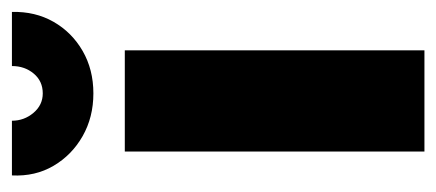

<svg xmlns="http://www.w3.org/2000/svg" viewBox="-230 -520 749 330"><g transform="rotate(-90 145.0 -354.5)"><path d="M50 0V-515H224V0ZM150 -569Q109 -569 76.5 -587.5Q44 -606 25.5 -637.5Q7 -669 9 -709H103Q103 -688 116.5 -672Q130 -656 150 -656Q171 -656 184 -671.5Q197 -687 197 -709H290Q291 -669 273 -637.5Q255 -606 223 -587.5Q191 -569 150 -569Z"/></g></svg>

Font: MuseoModerno ExtraBold
Style: Regular
Weight: 800
Designer: Pablo Cosgaya, Héctor Gatti, Marcela Romero, and the Authors of The MuseoModerno Project.
Foundry: Omnibus-Type Team
Version: Version 1.001